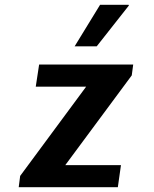

<svg xmlns="http://www.w3.org/2000/svg" viewBox="-20 -780 640 800"><path d="M58 0 64 -47 339 -419H129L143 -511H535L529 -466L252 -92H484L471 0ZM291 -587 397 -760H516L517 -757L383 -587Z"/></svg>

Font: Chivo Mono SemiBold
Style: Italic
Weight: 600
Italic angle: -8.05°
Monospace: yes
Version: Version 1.008